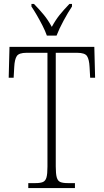

<svg xmlns="http://www.w3.org/2000/svg" viewBox="-20 -951 526 971"><path d="M123 0V-25H160Q184 -25 197 -30.5Q210 -36 215 -53.5Q220 -71 220 -108V-684H114Q76 -684 65 -667.5Q54 -651 52 -612L49 -558H24L28 -714H457L461 -558H436L433 -612Q431 -651 420 -667.5Q409 -684 370 -684H262V-109Q262 -72 267 -54Q272 -36 285 -30.5Q298 -25 322 -25H359V0ZM217 -771Q209 -794 195.5 -820.5Q182 -847 167 -873Q152 -899 139 -918V-931H152Q181 -901 202 -875.5Q223 -850 242 -815Q261 -850 281.5 -875.5Q302 -901 331 -931H344V-918Q325 -890 302 -847.5Q279 -805 266 -771Z"/></svg>

Font: Noto Serif Condensed ExtraLight
Style: Regular
Weight: 200
Width: 3
Designer: Monotype Design Team
Foundry: Monotype Imaging Inc.
Version: Version 2.013; ttfautohint (v1.8.4.7-5d5b)